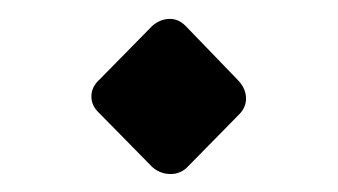

<svg xmlns="http://www.w3.org/2000/svg" viewBox="-20 -287 366 208"><path d="M182 -105Q174 -98 163.5 -98.5Q153 -99 145 -106L88 -164Q79 -172 79 -182.5Q79 -193 88 -201L145 -259Q153 -266 163 -266.5Q173 -267 181 -259L237 -201Q246 -192 246.5 -181.5Q247 -171 239 -163Z"/></svg>

Font: Rubik Light SemiBold
Style: Regular
Weight: 600
Version: Version 2.300;gftools[0.9.30]